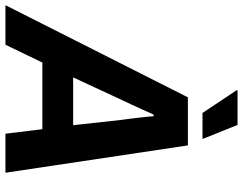

<svg xmlns="http://www.w3.org/2000/svg" viewBox="-156 -798 914 723"><g transform="rotate(90 301.5 -437.0)"><path d="M-40 0 307 -687H488L591 0H444L427 -139H176L109 0ZM232 -255H412L392 -436Q390 -450 388 -466Q386 -482 384 -499Q382 -516 380.5 -531Q379 -546 378 -558H372Q364 -540 353.5 -517Q343 -494 333 -472Q323 -450 315 -434ZM366 -742 280 -871 281 -874H411L464 -742Z"/></g></svg>

Font: Archivo SemiCondensed
Style: Bold Italic
Weight: 700
Width: 4
Italic angle: -10°
Designer: Hector Gatti
Foundry: Omnibus-Type
Version: Version 2.001